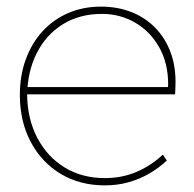

<svg xmlns="http://www.w3.org/2000/svg" viewBox="-20 -550 585 580"><path d="M40 -263Q40 -322 58 -371Q76 -420 108.5 -455.5Q141 -491 186 -510.5Q231 -530 285 -530Q335 -530 377 -513.5Q419 -497 449.5 -465.5Q480 -434 496 -390Q512 -346 510 -291L509 -265H52V-287H498L486 -270L488 -295Q488 -359 461 -407Q434 -455 388.5 -481.5Q343 -508 288 -508Q220 -508 169.5 -476.5Q119 -445 91 -389.5Q63 -334 62 -263Q63 -190 93 -133Q123 -76 175.5 -44Q228 -12 297 -12Q349 -12 393 -31Q437 -50 472 -83L484 -65Q459 -42 430.5 -25.5Q402 -9 368.5 0.5Q335 10 297 10Q221 10 163 -25Q105 -60 72.5 -122Q40 -184 40 -263Z"/></svg>

Font: Mach Thin
Style: Regular
Weight: 250
Version: Version 1.002